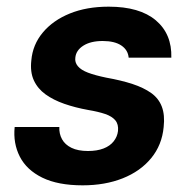

<svg xmlns="http://www.w3.org/2000/svg" viewBox="-20 -544 578 576"><path d="M228 12Q154 12 107 -11Q60 -34 39.5 -74Q19 -114 24 -163H158Q157 -143 166 -126.5Q175 -110 194.5 -100.5Q214 -91 244 -91Q271 -91 290.5 -98.5Q310 -106 321 -120Q332 -134 334 -151Q336 -171 326 -183Q316 -195 295.5 -202Q275 -209 245 -214Q206 -221 173 -232.5Q140 -244 116.5 -261Q93 -278 81.5 -303Q70 -328 74 -363Q78 -410 108.5 -446.5Q139 -483 189.5 -503.5Q240 -524 306 -524Q399 -524 447.5 -483Q496 -442 494 -371H366Q364 -394 344 -407.5Q324 -421 288 -421Q252 -421 230 -407Q208 -393 206 -371Q204 -357 213.5 -345.5Q223 -334 244 -326Q265 -318 299 -311Q344 -303 377.5 -292Q411 -281 433.5 -265Q456 -249 465.5 -224Q475 -199 471 -163Q466 -109 433.5 -69.5Q401 -30 348 -9Q295 12 228 12Z"/></svg>

Font: DM Sans 12pt
Style: Bold Italic
Weight: 700
Italic angle: -10°
Version: Version 4.004;gftools[0.9.30]